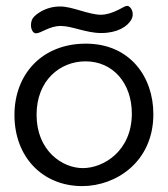

<svg xmlns="http://www.w3.org/2000/svg" viewBox="-20 -620 569 651"><path d="M88 -552C86 -547 85 -540 85 -535C85 -520 92 -507 102 -507C119 -507 147 -532 186 -532C224 -532 272 -508 323 -508C378 -508 412 -530 425 -553C429 -560 430 -566 430 -572C430 -588 419 -600 412 -600C406 -600 400 -597 382 -587C360 -576 340 -570 322 -570C281 -570 225 -598 185 -598C159 -598 138 -592 117 -580C97 -568 91 -559 88 -552ZM500 -233C500 -360 420 -472 271 -472C123 -472 29 -369 29 -230C29 -88 124 11 259 11C372 11 500 -70 500 -233ZM270 -412C363 -412 427 -338 427 -235C427 -107 330 -50 261 -50C191 -50 104 -109 104 -231C104 -347 183 -412 270 -412Z"/></svg>

Font: Life Savers
Style: Bold
Weight: 700
Designer: Pablo Impallari, Rodrigo Fuenzalida, Brenda Gallo
Foundry: Pablo Impallari, Rodrigo Fuenzalida, Brenda Gallo
Version: Version 3.000